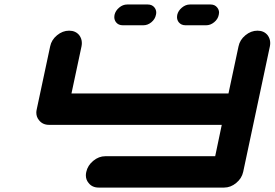

<svg xmlns="http://www.w3.org/2000/svg" viewBox="-20 -847 1240 867"><path d="M1078.1 -70.8Q1071.8 -41.5 1046.6 -20.8Q1021.5 0 992.2 0H425.3Q396 0 379.9 -21Q367.7 -35.6 367.7 -55.2Q367.7 -62.5 369.6 -70.8Q376 -100.1 401.1 -120.8Q426.3 -141.6 455.6 -141.6H951.7L981.4 -283.2H201.7Q172.4 -283.2 156.2 -304.2Q144 -318.8 144 -338.4Q144 -345.7 146 -354L206.5 -637.7Q212.4 -667 237.5 -687.7Q262.7 -708.5 292 -708.5Q321.3 -708.5 337.9 -688Q349.6 -672.4 349.6 -652.8Q349.6 -645.5 348.1 -637.7L302.7 -424.8H1011.7L1057.1 -637.7Q1063 -667 1088.1 -687.7Q1113.3 -708.5 1142.6 -708.5Q1171.9 -708.5 1188.5 -688Q1200.2 -672.4 1200.2 -652.8Q1200.2 -645.5 1198.7 -637.7ZM817.4 -732.9Q798.3 -732.9 787.1 -746.6Q779.3 -756.8 779.3 -770Q779.3 -774.4 780.3 -779.8Q784.7 -798.8 801.5 -812.7Q818.4 -826.7 837.4 -826.7H931.2Q950.2 -826.7 960.9 -813Q969.2 -802.7 969.2 -790Q969.2 -785.2 967.8 -779.8Q963.9 -760.3 947 -746.6Q930.2 -732.9 911.1 -732.9ZM534.2 -732.9Q514.6 -732.9 503.9 -746.6Q496.1 -756.8 496.1 -770Q496.1 -774.4 497.1 -779.8Q501.5 -798.8 518.1 -812.7Q534.7 -826.7 554.2 -826.7H647.5Q667 -826.7 677.7 -813Q685.5 -802.7 685.5 -790.5Q685.5 -785.2 684.1 -779.8Q680.2 -760.3 663.6 -746.6Q647 -732.9 627.4 -732.9Z"/></svg>

Font: Robtronika
Style: Italic
Weight: 400
Italic angle: -12°
Designer: GGBot
Version: 1.00